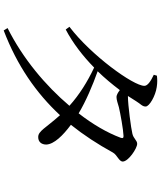

<svg xmlns="http://www.w3.org/2000/svg" viewBox="64 -886 872 1040"><g transform="rotate(90 500.0 -366.0)"><path d="M726 -583C699 -511 654 -433 594 -356C529 -395 442 -432 366 -459C403 -497 437 -538 468 -579C482 -568 496 -561 505 -561C521 -561 540 -568 561 -574C594 -582 683 -598 715 -599C726 -600 731 -596 726 -583ZM500 -623C510 -638 519 -652 528 -667C543 -692 557 -700 557 -719C557 -739 500 -772 452 -779C427 -783 408 -782 390 -780L385 -763C419 -747 445 -730 445 -712C445 -652 279 -423 125 -306L140 -286C214 -325 284 -379 346 -440C424 -403 493 -360 553 -306C443 -176 296 -53 132 29L145 50C336 -23 484 -126 604 -255C674 -177 690 -136 723 -137C748 -137 763 -154 763 -181C761 -223 714 -271 656 -314C712 -384 761 -459 806 -541C819 -565 855 -574 855 -595C855 -625 784 -673 759 -673C740 -673 731 -653 704 -647C677 -640 548 -623 504 -623Z"/></g></svg>

Font: Source Han Serif JP Medium
Style: Regular
Weight: 500
Designer: Ryoko NISHIZUKA 西塚涼子 (kana & ideographs); Frank Grießhammer (Latin, Greek & Cyrillic); Wenlong ZHANG 张文龙 (bopomofo); San
Foundry: Adobe Systems Incorporated
Version: Version 1.001;PS 1.001;hotconv 16.6.54;makeotf.lib2.5.65590